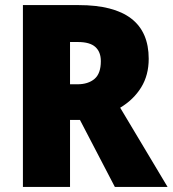

<svg xmlns="http://www.w3.org/2000/svg" viewBox="-20 -785 678 754"><path d="M289 -765Q564 -765 564 -554Q564 -490 534.5 -442Q505 -394 452 -362L638 -51H431L294 -314H255V-51H70V-765ZM286 -620H255V-454H284Q326 -454 351 -475Q376 -496 376 -545Q376 -581 354.5 -600.5Q333 -620 286 -620Z"/></svg>

Font: Noto Sans Tamil UI SemiCondensed Black
Style: Regular
Weight: 900
Width: 4
Designer: Jelle Bosma - Monotype Design Team
Foundry: Monotype Imaging Inc.
Version: Version 2.004; ttfautohint (v1.8.4.7-5d5b)